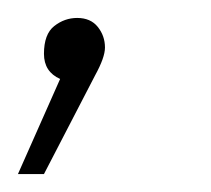

<svg xmlns="http://www.w3.org/2000/svg" viewBox="-43 -84 235 214"><path d="M6 110H-23L24 4Q6 -4 6 -24Q6 -46 17.5 -55Q29 -64 43 -64Q58 -64 66 -54Q74 -44 74 -31Q74 -20 63 0Z"/></svg>

Font: Argentum Sans ExtraLight
Style: Italic
Weight: 200
Italic angle: -11°
Designer: Julieta Ulanovsky (font), Cristiano Sobral (main changes and remaster)
Foundry: Julieta Ulanovsky (font), Cristiano Sobral (main changes and remaster)
Version: Version 2.007;June 15, 2022;FontCreator 14.0.0.2814 64-bit; 